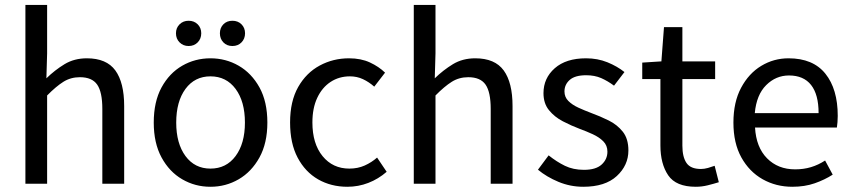

<svg xmlns="http://www.w3.org/2000/svg" viewBox="-20 -731 3391 764"><path d="M81.1 0V-711.4H167.5V-518.6L164.6 -419.4Q198.2 -452.1 236.8 -475.6Q275.4 -499 325.7 -499Q403.8 -499 439 -450.7Q474.1 -402.3 474.1 -309.1V0H387.2V-297.4Q387.2 -364.7 366.7 -394.3Q346.2 -423.8 297.9 -423.8Q261.2 -423.8 232.2 -405.5Q203.1 -387.2 167.5 -351.1V0Z M817.4 12.2Q756.3 12.2 705.1 -17.6Q653.8 -47.4 622.8 -104.5Q591.8 -161.6 591.8 -243.2Q591.8 -326.2 622.8 -383.1Q653.8 -439.9 705.1 -469.5Q756.3 -499 817.4 -499Q878.4 -499 929.7 -469.5Q981 -439.9 1012.5 -383.1Q1043.9 -326.2 1043.9 -243.2Q1043.9 -161.6 1012.5 -104.5Q981 -47.4 929.7 -17.6Q878.4 12.2 817.4 12.2ZM817.4 -60.1Q880.4 -60.1 917.5 -110.1Q954.6 -160.2 954.6 -243.2Q954.6 -327.1 917.5 -377.2Q880.4 -427.2 817.4 -427.2Q754.9 -427.2 718 -377.2Q681.2 -327.1 681.2 -243.2Q681.2 -160.2 718 -110.1Q754.9 -60.1 817.4 -60.1ZM730.5 -547.9Q709 -547.9 694.6 -562.3Q680.2 -576.7 680.2 -598.6Q680.2 -620.1 694.6 -634.3Q709 -648.4 730.5 -648.4Q752.4 -648.4 766.6 -634.3Q780.8 -620.1 780.8 -598.6Q780.8 -576.7 766.6 -562.3Q752.4 -547.9 730.5 -547.9ZM904.8 -547.9Q882.8 -547.9 868.9 -562.3Q855 -576.7 855 -598.6Q855 -620.1 868.9 -634.3Q882.8 -648.4 904.8 -648.4Q926.8 -648.4 940.9 -634.3Q955.1 -620.1 955.1 -598.6Q955.1 -576.7 940.9 -562.3Q926.8 -547.9 904.8 -547.9Z M1362.3 12.2Q1297.4 12.2 1245.8 -17.3Q1194.3 -46.9 1164.3 -103.8Q1134.3 -160.6 1134.3 -243.7Q1134.3 -328.1 1166.5 -384.8Q1198.7 -441.4 1252.2 -470.2Q1305.7 -499 1368.7 -499Q1416.5 -499 1452.1 -482.4Q1487.8 -465.8 1512.2 -441.9L1469.2 -386.2Q1448.2 -404.8 1424.3 -416Q1400.4 -427.2 1372.6 -427.2Q1329.1 -427.2 1295.4 -405Q1261.7 -382.8 1242.4 -341.8Q1223.1 -300.8 1223.1 -243.7Q1223.1 -159.2 1263.7 -109.6Q1304.2 -60.1 1370.1 -60.1Q1403.8 -60.1 1431.4 -72.5Q1459 -85 1480.5 -104L1518.6 -47.4Q1485.4 -18.6 1445.6 -3.2Q1405.8 12.2 1362.3 12.2Z M1626.5 0V-711.4H1712.9V-518.6L1710 -419.4Q1743.7 -452.1 1782.2 -475.6Q1820.8 -499 1871.1 -499Q1949.2 -499 1984.4 -450.7Q2019.5 -402.3 2019.5 -309.1V0H1932.6V-297.4Q1932.6 -364.7 1912.1 -394.3Q1891.6 -423.8 1843.3 -423.8Q1806.6 -423.8 1777.6 -405.5Q1748.5 -387.2 1712.9 -351.1V0Z M2300.8 12.2Q2249.5 12.2 2202.4 -7.3Q2155.3 -26.9 2120.6 -55.7L2163.1 -112.8Q2194.8 -87.4 2227.8 -71.3Q2260.7 -55.2 2303.7 -55.2Q2351.1 -55.2 2374 -76.2Q2397 -97.2 2397 -127.4Q2397 -152.3 2380.6 -168.7Q2364.3 -185.1 2338.9 -196.8Q2313.5 -208.5 2286.6 -218.3Q2252.9 -231 2219.7 -248.3Q2186.5 -265.6 2164.6 -292.5Q2142.6 -319.3 2142.6 -360.4Q2142.6 -419.9 2187.5 -459.5Q2232.4 -499 2312 -499Q2357.9 -499 2397 -483.2Q2436 -467.3 2464.8 -444.3L2423.3 -390.1Q2398.4 -408.7 2372.3 -420.2Q2346.2 -431.6 2312.5 -431.6Q2268.1 -431.6 2247.1 -413.1Q2226.1 -394.5 2226.1 -367.2Q2226.1 -344.7 2241.5 -329.3Q2256.8 -314 2281.2 -302.7Q2305.7 -291.5 2333 -281.2Q2367.7 -268.6 2401.9 -251.7Q2436 -234.9 2458.3 -206.8Q2480.5 -178.7 2480.5 -132.3Q2480.5 -73.2 2434.3 -30.5Q2388.2 12.2 2300.8 12.2Z M2748.5 12.2Q2669.9 12.2 2638.9 -33.4Q2607.9 -79.1 2607.9 -152.3V-416.5H2535.6V-481.9L2611.8 -486.8L2622.1 -623H2695.3V-486.8H2825.7V-416.5H2695.3V-151.4Q2695.3 -106.4 2711.7 -82.5Q2728 -58.6 2769 -58.6Q2782.2 -58.6 2797.1 -62.7Q2812 -66.9 2823.7 -71.3L2840.3 -5.9Q2819.8 0.5 2796.4 6.3Q2772.9 12.2 2748.5 12.2Z M3132.8 12.2Q3067.9 12.2 3014.6 -17.8Q2961.4 -47.9 2929.9 -104.7Q2898.4 -161.6 2898.4 -243.2Q2898.4 -324.7 2929 -381.8Q2959.5 -439 3009.3 -469Q3059.1 -499 3117.7 -499Q3215.3 -499 3264.4 -437.7Q3313.5 -376.5 3313.5 -270Q3313.5 -256.8 3312.5 -244.9Q3311.5 -232.9 3310.1 -223.6H2984.4Q2988.8 -145 3032.2 -101.1Q3075.7 -57.1 3144 -57.1Q3177.7 -57.1 3207 -65.9Q3236.3 -74.7 3263.2 -92.3L3293.5 -36.1Q3261.7 -15.6 3221.9 -1.7Q3182.1 12.2 3132.8 12.2ZM2983.4 -280.8H3237.3Q3237.3 -355 3207.5 -392.8Q3177.7 -430.7 3119.6 -430.7Q3067.4 -430.7 3028.8 -392.3Q2990.2 -354 2983.4 -280.8Z"/></svg>

Font: Varta Medium
Style: Regular
Weight: 500
Designer: Joana Correia, Viktoriya Grabowska, Eben Sorkin
Foundry: Sorkin Type Co.
Version: Version 1.004